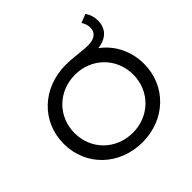

<svg xmlns="http://www.w3.org/2000/svg" viewBox="-210 -1052 1259 1259"><g transform="rotate(-45 420.0 -422.5)"><path d="M421 8C633 8 792 -145 792 -350C792 -467 739 -571 652 -634C733 -643 779 -690 779 -763C779 -796 770 -826 751 -853L691 -829C704 -808 711 -788 711 -767C711 -719 677 -694 616 -694C600 -694 573 -696 536 -700C492 -705 455 -708 424 -708C208 -708 48 -555 48 -350C48 -146 208 8 421 8ZM421 -619C574 -619 692 -503 692 -350C692 -197 574 -81 421 -81C266 -81 148 -197 148 -350C148 -503 266 -619 421 -619Z"/></g></svg>

Font: Malon Grotesk Med
Style: Regular
Weight: 500
Designer: Julieta Ulanovsky
Foundry: Julieta Ulanovsky
Version: Version 7.200